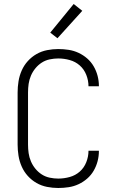

<svg xmlns="http://www.w3.org/2000/svg" viewBox="-20 -927 590 959"><path d="M271 12Q243 12 215 6.5Q187 1 162.5 -13Q138 -27 119 -48Q100 -69 88.5 -95Q77 -121 72.5 -149Q68 -177 68 -205V-465Q68 -493 72.5 -521Q77 -549 88.5 -575Q100 -601 119 -622Q138 -643 162.5 -657Q187 -671 215 -676.5Q243 -682 271 -682Q297 -682 323 -678Q349 -674 372.5 -663Q396 -652 415.5 -635Q435 -618 448 -595.5Q461 -573 467.5 -548Q474 -523 474 -497V-496H422Q422 -525 411 -553Q400 -581 378.5 -600Q357 -619 328.5 -627Q300 -635 271 -635Q250 -635 228.5 -630.5Q207 -626 189 -614.5Q171 -603 157 -586Q143 -569 134.5 -549Q126 -529 123 -508Q120 -487 120 -465V-205Q120 -183 123 -162Q126 -141 134.5 -121Q143 -101 157 -84Q171 -67 189 -55.5Q207 -44 228.5 -39.5Q250 -35 271 -35Q300 -35 328.5 -43Q357 -51 378.5 -70Q400 -89 411 -117Q422 -145 422 -174H474V-173Q474 -147 467.5 -122Q461 -97 448 -74.5Q435 -52 415.5 -35Q396 -18 372.5 -7Q349 4 323 8Q297 12 271 12ZM267 -736 231 -764 348 -907 391 -873Z"/></svg>

Font: Lode Dark
Style: Regular
Weight: 400
Monospace: yes
Designer: Belleve Invis
Foundry: Belleve Invis
Version: Version 29.2.0; ttfautohint (v1.8.3)